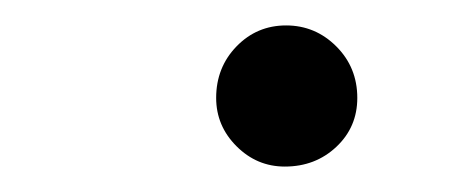

<svg xmlns="http://www.w3.org/2000/svg" viewBox="-20 -461 373 151"><path d="M261 -384Q261 -361 244.5 -345.5Q228 -330 204 -330Q182 -330 166 -346Q150 -362 150 -384Q150 -408 166 -424.5Q182 -441 205 -441Q228 -441 244.5 -424.5Q261 -408 261 -384Z"/></svg>

Font: STIX MathJax Alphabets
Style: Italic
Weight: 400
Italic angle: -16.33°
Designer: MicroPress Inc., with final additions and corrections provided by Coen Hoffman, Elsevier (retired)
Version: Version 1.1.1